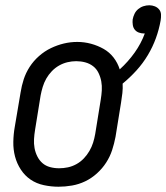

<svg xmlns="http://www.w3.org/2000/svg" viewBox="-20 -700 631 728"><path d="M202 8Q174 8 146 2Q118 -4 96 -19Q74 -34 59 -57Q44 -80 37 -106.5Q30 -133 30.5 -162Q31 -191 36 -219L58 -349Q62 -375 70 -399.5Q78 -424 92.5 -446.5Q107 -469 128 -487.5Q149 -506 173 -517.5Q197 -529 222 -535Q247 -541 273 -541Q300 -541 325.5 -534Q351 -527 373 -514.5Q395 -502 410.5 -482Q426 -462 434 -437Q466 -466 490.5 -500.5Q515 -535 529 -573Q529 -573 528 -573Q527 -573 527 -573Q516 -573 506.5 -576.5Q497 -580 491 -587.5Q485 -595 483.5 -605.5Q482 -616 483 -626Q485 -637 490 -647.5Q495 -658 504 -665.5Q513 -673 524 -676.5Q535 -680 546 -680Q557 -680 567 -676Q577 -672 583.5 -664Q590 -656 590.5 -645Q591 -634 589 -622Q583 -588 571 -555Q559 -522 540.5 -491Q522 -460 497.5 -433Q473 -406 445 -383Q446 -365 444 -347Q442 -329 439 -311L418 -181Q413 -155 405 -130.5Q397 -106 382.5 -83.5Q368 -61 347.5 -42.5Q327 -24 303 -12.5Q279 -1 253 3.5Q227 8 202 8ZM204 -62Q221 -62 237.5 -65.5Q254 -69 269.5 -77.5Q285 -86 297.5 -99Q310 -112 319 -127.5Q328 -143 333 -159Q338 -175 341 -192L362 -322Q365 -340 366 -357.5Q367 -375 364 -391.5Q361 -408 353.5 -423.5Q346 -439 333 -449Q320 -459 303.5 -463.5Q287 -468 269 -468Q252 -468 235.5 -464Q219 -460 204 -451.5Q189 -443 176.5 -430Q164 -417 155.5 -402Q147 -387 142 -370.5Q137 -354 134 -338L113 -208Q110 -190 109 -172.5Q108 -155 111 -138.5Q114 -122 121.5 -107Q129 -92 141 -81.5Q153 -71 169.5 -66.5Q186 -62 204 -62Z"/></svg>

Font: Iosevka Curly Oblique
Style: Regular
Weight: 400
Italic angle: -9°
Monospace: yes
Designer: Belleve Invis
Foundry: Belleve Invis
Version: Version 11.1.0; ttfautohint (v1.8.3)